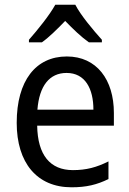

<svg xmlns="http://www.w3.org/2000/svg" viewBox="-20 -786 550 816"><path d="M300 -766H215C191 -722 140 -659 103 -617V-606H158C189 -628 223 -662 257 -697C291 -662 325 -629 358 -606H413V-617C377 -657 323 -721 300 -766ZM264 -546C132 -546 51 -443 51 -264C51 -94 137 10 284 10C347 10 392 -1 441 -25V-100C391 -75 347 -63 290 -63C193 -63 140 -127 138 -252H464V-306C464 -447 391 -546 264 -546ZM263 -476C342 -476 377 -409 377 -320H139C147 -421 190 -476 263 -476Z"/></svg>

Font: Noto Sans Lao SemiCondensed
Style: Regular
Weight: 400
Width: 4
Designer: Monotype Design Team
Foundry: Monotype Imaging Inc.
Version: Version 2.004